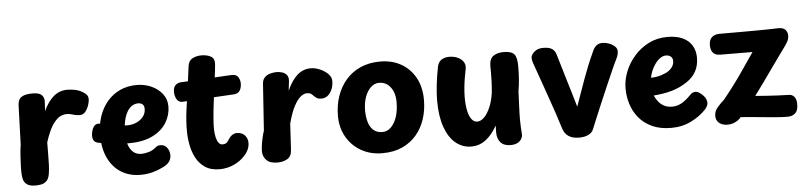

<svg xmlns="http://www.w3.org/2000/svg" viewBox="-43 -921 4938 1175"><g transform="rotate(-5 2425.5 -333.0)"><path d="M74.9 -484Q76.7 -520 99.5 -533.5Q122.3 -547 164.7 -547Q206.8 -547 221.7 -531.7Q236.7 -516.3 236.7 -493.2Q236.7 -482.4 235.4 -470.4Q234.1 -458.3 233.1 -433Q259.8 -490 295.6 -520.4Q331.4 -550.9 379.6 -550.9Q397.9 -550.9 423.7 -546.6Q449.6 -542.2 473.7 -527.6Q487.2 -519.8 496.4 -509.5Q505.6 -499.2 505.6 -481.3Q505.6 -467.2 498.5 -445.6Q491.4 -423.9 477.9 -406.9Q464.4 -389.9 444.4 -389.9Q426.3 -389.9 413.3 -393.2Q400.2 -396.4 389.3 -399.7Q378.3 -403 363.8 -403Q328.6 -403 302.7 -378.4Q276.8 -353.9 259.1 -316.4Q241.3 -278.9 229.7 -241Q229.2 -195.1 229 -161.8Q228.8 -128.6 227.8 -102.1Q226.8 -75.6 222.7 -48.8Q218 -18.4 203.6 -4.7Q189.2 9.1 170.9 12.6Q152.7 16 135.2 16Q98.7 16 81.4 2Q64.2 -12 59.9 -34Q55.7 -56 55.7 -81Q55.7 -93 56.2 -109Q56.7 -125 57.7 -143Q58.7 -161 59.7 -178.5Q60.7 -196 62.7 -212.5Q64.7 -229 66.7 -241Z M532.2 -213.6Q517.8 -218.4 511.1 -232.1Q504.4 -245.7 507.6 -271.1Q510.9 -295.9 523 -312.9Q535.1 -330 557.8 -327.2Q562.7 -327 584.8 -320.7Q607 -314.4 643.8 -308.2Q680.6 -301.9 727.6 -301.9Q757.7 -301.9 783.8 -313.6Q809.9 -325.2 825.7 -345.8Q841.6 -366.3 841.6 -393Q841.6 -413.7 830.7 -422Q819.8 -430.3 805.2 -430.3Q784.3 -430.3 766.5 -419Q748.7 -407.7 735.9 -385.1Q723.1 -362.6 715.8 -329.7Q708.6 -296.9 708.6 -253.9Q708.6 -215 718.6 -184.8Q728.7 -154.7 748.2 -137.7Q767.8 -120.7 796.8 -120.7Q820.9 -120.7 845 -128.2Q869.1 -135.8 888.9 -153.1Q894.9 -158.1 901.3 -160.6Q907.7 -163.1 917 -163.1Q937.6 -163.1 949.8 -152.4Q962 -141.8 967.8 -126.7Q973.6 -111.7 973.6 -97.3Q973.6 -76.7 962.3 -59.2Q951.1 -41.7 920.6 -26.7Q889.8 -11.4 855.9 -2.3Q822.1 6.9 781.4 6.9Q712.4 6.9 661.5 -25.7Q610.6 -58.2 583.1 -117.3Q555.6 -176.4 555.6 -255.9Q555.6 -318.9 573.2 -371.1Q590.9 -423.2 623.8 -461.9Q656.8 -500.6 702.6 -521.7Q748.4 -542.9 805.6 -542.9Q853.3 -542.9 894.5 -524.6Q935.7 -506.2 961.6 -473.2Q987.6 -440.1 987.6 -395.3Q987.6 -343.2 959.6 -296.8Q931.7 -250.4 873.9 -221.2Q816.1 -191.9 725.6 -191.9Q703.6 -191.9 673 -194.2Q642.4 -196.4 612.3 -200.2Q582.1 -204 560.2 -207.7Q538.2 -211.4 532.2 -213.6Z M1076.2 -416Q1052.8 -415 1041 -435.1Q1029.2 -455.2 1029.2 -481Q1029.2 -508.8 1043 -521.8Q1056.8 -534.8 1076.2 -535.8L1386.1 -553Q1418 -555 1429.6 -536.7Q1441.1 -518.4 1441.1 -497Q1441.1 -471.4 1430.3 -453.7Q1419.6 -436 1394.1 -434ZM1131.3 -625Q1135.4 -662 1159.6 -675.5Q1183.7 -689 1214.9 -689Q1250.6 -689 1274.2 -675.5Q1297.9 -662 1294.3 -625Q1294.1 -615 1290.9 -589.7Q1287.7 -564.4 1283.8 -535.2Q1280 -506 1277 -482Q1272 -442 1266.1 -396Q1260.2 -350 1256.6 -307Q1253 -264 1253 -234Q1253.8 -203 1259.2 -180.9Q1264.7 -158.9 1274.3 -146.9Q1284 -135 1296.1 -135Q1318.7 -135 1327.5 -147Q1336.3 -159 1340.1 -165Q1350.7 -181 1363.4 -188.8Q1376.1 -196.6 1389.1 -196.6Q1421.7 -196.6 1439.1 -177.4Q1456.4 -158.2 1456.4 -130.9Q1456.4 -109.9 1447.3 -89.6Q1438.2 -69.2 1421.6 -52.1Q1395.6 -22.8 1354.2 -3.9Q1312.9 15 1267.1 15Q1212.7 15 1177.6 -8.8Q1142.6 -32.6 1122.8 -70.3Q1103 -108.1 1095.1 -152.2Q1087.1 -196.2 1087.1 -237Q1087.1 -297 1095.1 -359Q1103.1 -421 1112.1 -479Q1115.1 -497 1117.7 -518.4Q1120.3 -539.8 1122.9 -560.8Q1125.6 -581.8 1128.1 -599.2Q1130.6 -616.7 1131.3 -625Z M1576.4 -484Q1578.2 -508.3 1591.8 -522Q1605.4 -535.7 1625.7 -541.3Q1645.9 -547 1665.4 -547Q1683.4 -547 1700.6 -541.3Q1717.7 -535.7 1728.2 -522Q1738.7 -508.3 1735.9 -484L1729.4 -427Q1757.4 -490 1793.2 -521Q1828.9 -552 1875.3 -552Q1901.1 -552 1929.9 -540.1Q1958.8 -528.1 1979.6 -508Q2000.4 -487.9 2000.4 -462Q2000.4 -422 1979.6 -391.7Q1958.7 -361.3 1922.6 -361.3Q1906.7 -361.3 1896.9 -367.6Q1887.1 -373.9 1879.3 -381.7Q1872.3 -389.9 1863.7 -395.9Q1855.1 -402 1837.4 -402Q1820.7 -402 1800 -385.7Q1779.3 -369.4 1759.1 -331Q1738.8 -292.6 1721 -226L1711.9 -67Q1710.1 -25 1683.6 -10Q1657 5 1623.4 5Q1576.8 5 1555.2 -17.5Q1533.7 -40 1533.7 -71Q1533.7 -88 1537.2 -112Q1540.7 -136 1546.2 -159Q1551.7 -182 1556.7 -196Z M2549 -299Q2549 -237.2 2531.3 -182.3Q2513.6 -127.4 2478.1 -85.6Q2442.7 -43.7 2390.3 -19.8Q2337.9 4.1 2268 4.1Q2194.9 4.1 2138.1 -28.1Q2081.3 -60.2 2048.7 -117.1Q2016 -173.9 2016 -247Q2016 -312.3 2035.5 -368.7Q2055 -425.1 2091.8 -467.2Q2128.7 -509.3 2181.6 -532.7Q2234.4 -556 2302 -556Q2375.1 -556 2430.4 -524.4Q2485.7 -492.9 2517.3 -435.6Q2549 -378.3 2549 -299ZM2184.4 -265Q2184.4 -226.9 2193.6 -194.8Q2202.8 -162.7 2223.9 -143.8Q2245 -125 2279.9 -125Q2307.6 -125 2330.5 -146.3Q2353.4 -167.7 2367.2 -207.1Q2381 -246.4 2381 -302Q2381 -338.1 2369.1 -366.2Q2357.1 -394.2 2335.6 -410.6Q2314.1 -426.9 2284.1 -426.9Q2256.6 -426.9 2234.1 -406.5Q2211.7 -386.1 2198.1 -349.7Q2184.4 -313.3 2184.4 -265Z M2652.7 -495.8Q2659.8 -525 2679.7 -536.5Q2699.7 -548 2724.8 -548Q2754.2 -548 2777.9 -537.4Q2801.6 -526.8 2813.7 -506.9Q2825.8 -487 2818.7 -458.8Q2814.7 -440.6 2809.9 -412.3Q2805.2 -384 2802 -352.3Q2798.8 -320.7 2798.8 -293Q2798.8 -244.2 2806.4 -209.4Q2814.1 -174.7 2828.5 -156.3Q2842.9 -138 2862.4 -138Q2884.8 -138 2905.7 -159Q2926.7 -180 2942.8 -217.7Q2959 -255.3 2966.3 -305Q2970.1 -346 2971.2 -376.3Q2972.3 -406.7 2972.1 -429.3Q2971.8 -452 2971.8 -469Q2971.8 -514.1 2996.6 -531.1Q3021.3 -548 3059 -548Q3107.2 -548 3124.5 -528.4Q3141.8 -508.9 3141.8 -453Q3141.8 -413 3138.8 -373Q3135.8 -333 3129.8 -301Q3127.8 -249 3126.3 -217Q3124.8 -185 3124.3 -165Q3123.8 -145 3123.8 -126Q3123.8 -96.7 3125.2 -78.3Q3126.6 -59.9 3127.8 -41Q3130.6 -16.4 3111.2 3.3Q3091.9 23 3053.8 23Q3012.9 23 2992.3 0.1Q2971.8 -22.8 2971.8 -61Q2971.8 -68.4 2971.8 -74.8Q2971.8 -81.1 2972.3 -88.1Q2972.8 -95 2972.8 -103.9Q2938.1 -44.3 2899.6 -16.7Q2861.1 11 2814.8 11Q2760.1 11 2718.2 -23.2Q2676.2 -57.3 2652.5 -124Q2628.8 -190.7 2628.8 -287Q2628.8 -332 2635.4 -387.4Q2642 -442.9 2652.7 -495.8Z M3236.8 -456.6Q3230.3 -474.8 3228.9 -483.3Q3227.6 -491.9 3227.6 -497.4Q3227.6 -515.4 3248.3 -533.9Q3269 -552.4 3302.6 -552.4Q3338.6 -552.4 3356.7 -540.7Q3374.8 -528.9 3381.1 -507.4Q3393.8 -466.1 3404.8 -428.4Q3415.9 -390.7 3427.4 -352.2Q3439 -313.8 3452 -270.8Q3465 -227.9 3480 -175.6Q3498.9 -229 3513.1 -269Q3527.2 -309 3540.1 -344.6Q3553 -380.2 3568.8 -419.4Q3584.7 -458.6 3607.7 -508.6Q3616.8 -529.1 3631.3 -540.1Q3645.9 -551 3668.3 -551Q3686.6 -551 3707 -543.4Q3727.4 -535.9 3741.9 -522.9Q3756.4 -509.9 3756.4 -492.4Q3756.4 -484.3 3753.7 -471.9Q3750.9 -459.4 3741.3 -441Q3728.6 -415.9 3709.5 -372.3Q3690.4 -328.8 3668.1 -277.6Q3645.7 -226.4 3624.7 -176.4Q3603.7 -126.4 3587.3 -87.2Q3570.9 -47.9 3563.4 -29Q3555.6 -9.4 3532.8 2.3Q3510 14 3475 14Q3438 14 3413.2 -0.7Q3388.4 -15.4 3377.2 -47.8Q3362.8 -95.1 3345.5 -146.1Q3328.2 -197.1 3309.7 -250.1Q3291.2 -303 3272.8 -355.4Q3254.4 -407.9 3236.8 -456.6Z M4043.2 3.9Q3974.2 3.9 3925 -18.9Q3875.8 -41.7 3844.6 -79.6Q3813.4 -117.4 3798.7 -164.7Q3784 -212 3784 -260Q3784 -312.6 3804.5 -364.1Q3825 -415.7 3862.7 -458.4Q3900.3 -501.2 3951.8 -527Q4003.3 -552.8 4066.1 -552.8Q4121.6 -552.8 4159.5 -535.3Q4197.4 -517.8 4216.7 -485.8Q4236 -453.9 4236 -410Q4236 -362.6 4216.2 -326.6Q4196.3 -290.7 4159.1 -266.1Q4114.3 -235.8 4063.2 -221.5Q4012 -207.2 3952.3 -202.9Q3961.1 -182.4 3974.8 -164.9Q3988.6 -147.4 4009.3 -136.3Q4030 -125.2 4058.1 -125.2Q4092.8 -125.2 4120.7 -142.4Q4148.6 -159.7 4170.4 -183Q4181.9 -195.7 4190.9 -199.4Q4200 -203.2 4207 -203.2Q4220.6 -203.2 4234.8 -193.3Q4249.1 -183.4 4260.6 -169.2Q4272 -154.9 4274.3 -139.8Q4277.7 -125.6 4271.2 -111.8Q4264.7 -98.1 4257.7 -91.1Q4220.7 -51.1 4165.3 -23.6Q4110 3.9 4043.2 3.9ZM3945.2 -312.1Q3972 -314.1 3989.3 -317.4Q4006.6 -320.8 4031.1 -331.1Q4054.8 -340.2 4072 -359.3Q4089.2 -378.3 4089.2 -404Q4089.2 -414.1 4084.7 -422.1Q4080.1 -430.1 4071.1 -435.3Q4062.1 -440.4 4048.3 -440.4Q4028.8 -440.4 4011.1 -427.6Q3993.3 -414.7 3979.7 -395Q3966 -375.3 3956.9 -353.3Q3947.9 -331.2 3945.2 -312.1Z M4380.6 -416.4Q4347.9 -416.4 4333.9 -434.8Q4319.9 -453.1 4321.4 -485.9Q4323 -516.1 4341.1 -530.1Q4359.2 -544 4385.4 -544Q4469.9 -544 4528.7 -544Q4587.6 -544 4627.5 -544.4Q4667.4 -544.8 4695.1 -545.3Q4722.7 -545.8 4744.7 -546.8Q4776.1 -548 4790.1 -533.3Q4804 -518.7 4804 -497Q4804 -476 4792.9 -457.3Q4781.9 -438.7 4770.1 -423.3Q4729.1 -367 4694.7 -318.4Q4660.3 -269.9 4630.1 -227.3Q4599.9 -184.8 4570.9 -146.3Q4609.9 -143.3 4642.6 -140.9Q4675.3 -138.6 4707.6 -137.1Q4739.8 -135.6 4776.8 -134.6Q4796.8 -134.6 4809.6 -119.4Q4822.4 -104.3 4822.4 -73.3Q4822.4 -35.1 4804.7 -18.6Q4787 -2.1 4757.4 -2.1Q4723.9 -2.1 4679.3 -5.9Q4634.8 -9.7 4581.9 -15.1Q4529.1 -20.6 4470.6 -24.7Q4456 -5.9 4430.2 5.5Q4404.3 16.9 4374.7 13.6Q4347.8 10.4 4332.1 -5.1Q4316.3 -20.6 4316.3 -45.3Q4316.3 -73.3 4334.4 -95.1Q4352.6 -116.8 4379.1 -140.8Q4398.4 -164.6 4416.1 -187.4Q4433.7 -210.3 4450.8 -233.2Q4467.9 -256 4483.7 -278.7Q4499.4 -301.3 4514.9 -323.8Q4530.3 -346.2 4545.9 -369.3Q4561.4 -392.4 4577.4 -415.4Z"/></g></svg>

Font: Playpen Sans Hebrew
Style: Regular
Weight: 400
Designer: Tom Grace, Laura Meseguer, Veronika Burian, José Scaglione
Foundry: TypeTogether
Version: Version 2.000